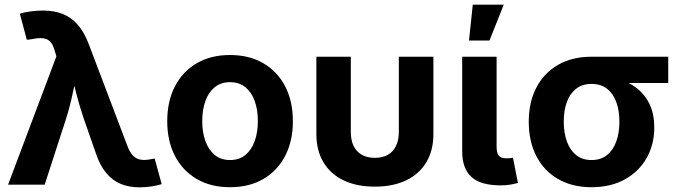

<svg xmlns="http://www.w3.org/2000/svg" viewBox="-20 -783 2872 814"><path d="M14.2 0 219.2 -544.4 212.4 -565.9Q205.6 -592.8 193.6 -605.7Q181.6 -618.7 162.1 -620.8Q142.6 -623 113.8 -616.7L93.8 -614.3L64 -725.1Q81.1 -730.5 108.2 -734.4Q135.3 -738.3 162.6 -738.3Q209.5 -738.3 245.8 -723.9Q282.2 -709.5 309.6 -678.2Q336.9 -647 356 -596.7L520 -164.6Q530.3 -137.2 543.9 -123.3Q557.6 -109.4 575.4 -106.2Q593.3 -103 615.7 -107.4L635.7 -110.8L665.5 -2.4Q649.4 2.9 623.8 7.1Q598.1 11.2 571.3 11.2Q527.3 11.2 492.2 -3.2Q457 -17.6 430.7 -49.1Q404.3 -80.6 387.2 -130.9L335 -280.3Q316.9 -333.5 303.7 -385.5Q290.5 -437.5 277.3 -495.6H312Q298.8 -438.5 287.8 -385.7Q276.9 -333 260.3 -280.3L169.4 0Z M955.1 10.7Q873.5 10.7 813.7 -24.4Q753.9 -59.6 721.4 -122.6Q689 -185.5 689 -269Q689 -353.5 721.4 -416.5Q753.9 -479.5 813.7 -514.6Q873.5 -549.8 955.1 -549.8Q1037.1 -549.8 1096.9 -514.6Q1156.7 -479.5 1189.2 -416.5Q1221.7 -353.5 1221.7 -269Q1221.7 -185.5 1189.2 -122.6Q1156.7 -59.6 1096.9 -24.4Q1037.1 10.7 955.1 10.7ZM955.1 -104.5Q994.1 -104.5 1020.3 -126Q1046.4 -147.5 1059.8 -184.8Q1073.2 -222.2 1073.2 -269.5Q1073.2 -317.9 1059.8 -355Q1046.4 -392.1 1020.3 -413.3Q994.1 -434.6 955.1 -434.6Q916.5 -434.6 890.4 -413.3Q864.3 -392.1 850.8 -355Q837.4 -317.9 837.4 -269.5Q837.4 -222.2 850.8 -184.8Q864.3 -147.5 890.4 -126Q916.5 -104.5 955.1 -104.5Z M1568.8 8.3Q1492.2 8.3 1436.8 -18.3Q1381.3 -44.9 1351.3 -95Q1321.3 -145 1321.3 -214.4V-542.5H1467.3V-223.6Q1467.3 -188.5 1479.2 -164.1Q1491.2 -139.6 1514.2 -126.7Q1537.1 -113.8 1569.3 -113.8Q1601.6 -113.8 1624.3 -126.7Q1647 -139.6 1658.9 -164.1Q1670.9 -188.5 1670.9 -223.6V-542.5H1817.4V-214.4Q1817.4 -145 1787.4 -95Q1757.3 -44.9 1701.7 -18.3Q1646 8.3 1568.8 8.3Z M2102.5 2.9Q2018.1 2.9 1978.8 -32.7Q1939.5 -68.4 1939.5 -141.6V-542.5H2085.4V-160.6Q2085.4 -134.8 2094.7 -123.3Q2104 -111.8 2126.5 -111.8Q2137.2 -111.8 2143.6 -112.5Q2149.9 -113.3 2154.8 -114.7L2175.8 -7.3Q2164.1 -3.9 2145 -0.5Q2126 2.9 2102.5 2.9ZM1968.3 -611.3 1984.4 -763.2H2115.7L2055.2 -611.3Z M2487.8 10.7Q2406.2 10.7 2346.2 -23.9Q2286.1 -58.6 2253.9 -121.1Q2221.7 -183.6 2221.7 -267.1Q2221.7 -350.1 2254.2 -412.1Q2286.6 -474.1 2346.4 -508.3Q2406.2 -542.5 2487.8 -542.5H2813V-431.2H2577.6L2487.8 -427.2Q2449.2 -427.2 2423.1 -407.2Q2397 -387.2 2383.5 -351.3Q2370.1 -315.4 2370.1 -267.1Q2370.1 -219.2 2383.5 -182.6Q2397 -146 2423.1 -125.2Q2449.2 -104.5 2487.8 -104.5Q2526.9 -104.5 2553 -125.2Q2579.1 -146 2592.5 -182.6Q2606 -219.2 2606 -267.1Q2606 -315.4 2592.5 -351.3Q2579.1 -387.2 2553 -407.2Q2526.9 -427.2 2487.8 -427.2V-464.4Q2546.9 -464.4 2595.7 -450.7Q2644.5 -437 2679.9 -409.2Q2715.3 -381.3 2734.6 -339.8Q2753.9 -298.3 2753.9 -242.7Q2753.9 -170.9 2721.7 -113.5Q2689.5 -56.2 2629.6 -22.7Q2569.8 10.7 2487.8 10.7Z"/></svg>

Font: Inter 16pt
Style: Bold
Weight: 700
Version: Version 4.001;git-66647c0bb